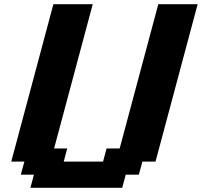

<svg xmlns="http://www.w3.org/2000/svg" viewBox="-20 -895 962 915"><path d="M125 0H562.5L579.1 -62.5H641.6L658.7 -125H721.2L921.9 -875H734.4L550.3 -187.5H487.8L471.2 -125H283.7L300.3 -187.5H237.8L421.9 -875H234.4L33.7 -125H96.2L79.1 -62.5H141.6Z"/></svg>

Font: Faithful 32x
Style: SemiboldOblique
Weight: 400
Foundry: Faithful Resource Pack
Version: Version 1.0; January 27, 2023